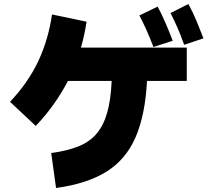

<svg xmlns="http://www.w3.org/2000/svg" viewBox="-20 -875 1040 956"><path d="M897 -652Q878 -705 861.5 -742Q845 -779 829 -810L918 -855Q941 -813 959 -769.5Q977 -726 993 -684ZM744 -641Q724 -693 707.5 -729.5Q691 -766 674 -798L765 -842Q787 -801 805.5 -757.5Q824 -714 840 -672ZM259 61 235 -113Q316 -124 371.5 -146.5Q427 -169 461.5 -210Q496 -251 514 -315Q532 -379 536 -472H318Q256 -351 158 -248L30 -368Q122 -466 171.5 -572.5Q221 -679 239 -803L411 -767Q401 -700 383 -638H910V-472H712Q703 -302 655 -191.5Q607 -81 510.5 -20.5Q414 40 259 61Z"/></svg>

Font: Murecho Black
Style: Regular
Weight: 900
Designer: Neil Summerour
Foundry: Positype
Version: Version 1.010; ttfautohint (v1.8.3)